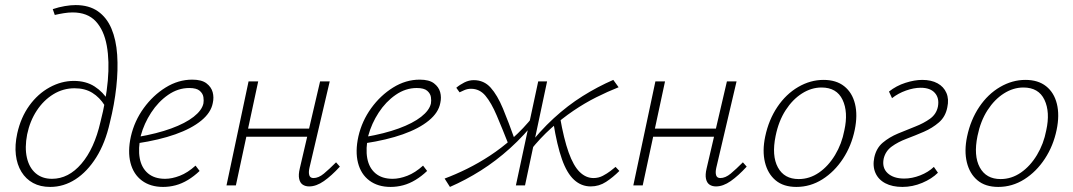

<svg xmlns="http://www.w3.org/2000/svg" viewBox="-20 -731 4231 757"><path d="M178 6Q139 6 110.5 -9.5Q82 -25 64.5 -53.5Q47 -82 42.5 -120.5Q38 -159 48 -205Q62 -268 95.5 -314.5Q129 -361 175.5 -386.5Q222 -412 271 -412Q319 -412 353 -390Q387 -368 408 -333L393 -315Q373 -347 344 -365Q315 -383 274 -383Q229 -383 190.5 -359.5Q152 -336 125 -295Q98 -254 87 -201Q77 -149 86 -109.5Q95 -70 120.5 -48Q146 -26 185 -26Q250 -26 301 -85.5Q352 -145 376 -250Q398 -335 405 -412.5Q412 -490 401 -551Q390 -612 357.5 -647Q325 -682 266 -682Q250 -682 231.5 -679Q213 -676 196 -672L188 -695Q212 -703 235.5 -707Q259 -711 278 -711Q331 -711 366 -686.5Q401 -662 419.5 -618Q438 -574 442 -515Q446 -456 438.5 -387.5Q431 -319 413 -247Q395 -167 359.5 -110.5Q324 -54 277.5 -24Q231 6 178 6Z M623 6Q573 6 539.5 -19Q506 -44 494.5 -89Q483 -134 496 -193Q510 -254 546.5 -304.5Q583 -355 633 -386Q683 -417 738 -417Q775 -417 794 -402.5Q813 -388 818.5 -367.5Q824 -347 819 -325Q812 -287 773.5 -255.5Q735 -224 671.5 -201.5Q608 -179 522 -166L523 -191Q599 -204 655 -224.5Q711 -245 743.5 -270.5Q776 -296 782 -323Q784 -334 782 -348Q780 -362 767.5 -373Q755 -384 726 -384Q682 -384 643 -357Q604 -330 576 -287Q548 -244 535 -196Q524 -145 531 -107Q538 -69 563.5 -47.5Q589 -26 631 -26Q658 -26 689 -38Q720 -50 751 -78L767 -57Q745 -36 721 -21.5Q697 -7 672.5 -0.5Q648 6 623 6Z M1199 4Q1184 4 1173.5 -3Q1163 -10 1159.5 -26Q1156 -42 1162 -67L1242 -410H1280L1200 -69Q1196 -51 1199.5 -40Q1203 -29 1216 -29Q1236 -29 1257 -46.5Q1278 -64 1305 -91L1320 -74Q1287 -38 1257 -17Q1227 4 1199 4ZM873 0 960 -410H998L910 0ZM931 -192 937 -224H1222L1215 -192Z M1520 6Q1470 6 1436.5 -19Q1403 -44 1391.5 -89Q1380 -134 1393 -193Q1407 -254 1443.5 -304.5Q1480 -355 1530 -386Q1580 -417 1635 -417Q1672 -417 1691 -402.5Q1710 -388 1715.5 -367.5Q1721 -347 1716 -325Q1709 -287 1670.5 -255.5Q1632 -224 1568.5 -201.5Q1505 -179 1419 -166L1420 -191Q1496 -204 1552 -224.5Q1608 -245 1640.5 -270.5Q1673 -296 1679 -323Q1681 -334 1679 -348Q1677 -362 1664.5 -373Q1652 -384 1623 -384Q1579 -384 1540 -357Q1501 -330 1473 -287Q1445 -244 1432 -196Q1421 -145 1428 -107Q1435 -69 1460.5 -47.5Q1486 -26 1528 -26Q1555 -26 1586 -38Q1617 -50 1648 -78L1664 -57Q1642 -36 1618 -21.5Q1594 -7 1569.5 -0.5Q1545 6 1520 6Z M1754 6 1733 -27Q1776 -43 1821.5 -65.5Q1867 -88 1912 -117.5Q1957 -147 2000.5 -185.5Q2044 -224 2083 -273L2098 -262Q2047 -197 1991 -146.5Q1935 -96 1875.5 -58.5Q1816 -21 1754 6ZM1988 -154Q1960 -225 1938.5 -275.5Q1917 -326 1894 -353.5Q1871 -381 1837 -381Q1823 -381 1810.5 -375.5Q1798 -370 1792 -367L1779 -385Q1793 -397 1811 -406Q1829 -415 1848 -415Q1888 -415 1914.5 -385.5Q1941 -356 1963 -303Q1985 -250 2011 -177ZM2014 0 2102 -410H2137L2050 0ZM2071 -138 2057 -148Q2108 -214 2163 -264.5Q2218 -315 2277 -352Q2336 -389 2398 -416L2419 -387Q2376 -370 2331 -347.5Q2286 -325 2241 -294.5Q2196 -264 2153 -225.5Q2110 -187 2071 -138ZM2309 4Q2272 4 2243.5 -22Q2215 -48 2195.5 -103.5Q2176 -159 2162 -246L2188 -269Q2203 -183 2222 -130Q2241 -77 2265.5 -53Q2290 -29 2320 -29Q2340 -29 2357 -38Q2374 -47 2387 -57Q2400 -67 2407 -73L2422 -57Q2397 -32 2369.5 -14Q2342 4 2309 4Z M2803 4Q2788 4 2777.5 -3Q2767 -10 2763.5 -26Q2760 -42 2766 -67L2846 -410H2884L2804 -69Q2800 -51 2803.5 -40Q2807 -29 2820 -29Q2840 -29 2861 -46.5Q2882 -64 2909 -91L2924 -74Q2891 -38 2861 -17Q2831 4 2803 4ZM2477 0 2564 -410H2602L2514 0ZM2535 -192 2541 -224H2826L2819 -192Z M3120 6Q3069 6 3038 -20Q3007 -46 2996 -91Q2985 -136 2997 -193Q3011 -259 3045 -309.5Q3079 -360 3127 -388Q3175 -416 3227 -416Q3277 -416 3308.5 -391Q3340 -366 3351 -321.5Q3362 -277 3350 -219Q3337 -156 3303.5 -105Q3270 -54 3222.5 -24Q3175 6 3120 6ZM3129 -25Q3172 -25 3209 -50.5Q3246 -76 3272.5 -120Q3299 -164 3309 -217Q3325 -289 3302 -337.5Q3279 -386 3219 -386Q3179 -386 3142 -362.5Q3105 -339 3077.5 -296.5Q3050 -254 3038 -195Q3022 -117 3047 -71Q3072 -25 3129 -25Z M3538 6Q3498 6 3470.5 -8.5Q3443 -23 3431.5 -49.5Q3420 -76 3427 -110Q3435 -147 3460.5 -168.5Q3486 -190 3520.5 -204.5Q3555 -219 3588.5 -232Q3622 -245 3647 -263Q3672 -281 3678 -311Q3684 -344 3666 -364.5Q3648 -385 3610 -385Q3583 -385 3552 -374Q3521 -363 3497 -344L3485 -370Q3514 -393 3550 -404.5Q3586 -416 3616 -416Q3652 -416 3676.5 -402.5Q3701 -389 3711.5 -364.5Q3722 -340 3715 -308Q3708 -271 3682 -248.5Q3656 -226 3622.5 -211.5Q3589 -197 3554.5 -184Q3520 -171 3495.5 -153Q3471 -135 3464 -105Q3457 -69 3480 -48Q3503 -27 3545 -27Q3576 -27 3608 -39.5Q3640 -52 3662 -73L3678 -50Q3654 -26 3616 -10Q3578 6 3538 6Z M3916 6Q3865 6 3834 -20Q3803 -46 3792 -91Q3781 -136 3793 -193Q3807 -259 3841 -309.5Q3875 -360 3923 -388Q3971 -416 4023 -416Q4073 -416 4104.5 -391Q4136 -366 4147 -321.5Q4158 -277 4146 -219Q4133 -156 4099.5 -105Q4066 -54 4018.5 -24Q3971 6 3916 6ZM3925 -25Q3968 -25 4005 -50.5Q4042 -76 4068.5 -120Q4095 -164 4105 -217Q4121 -289 4098 -337.5Q4075 -386 4015 -386Q3975 -386 3938 -362.5Q3901 -339 3873.5 -296.5Q3846 -254 3834 -195Q3818 -117 3843 -71Q3868 -25 3925 -25Z"/></svg>

Font: Ysabeau ExtraLight
Style: Italic
Weight: 250
Italic angle: -12°
Version: Version 2.000;gftools[0.9.27.dev2+g8671c4b]